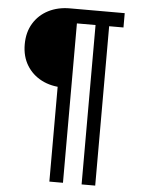

<svg xmlns="http://www.w3.org/2000/svg" viewBox="-62 -780 767 1043"><g transform="rotate(5 322.0 -258.5)"><path d="M575.2 -732.4V-654.3H276.9V-732.4ZM422.9 -702.6H497.1V214.8H422.9ZM247.1 -703.1H281.7H321.3V214.8H247.1ZM48.8 -516.6Q48.8 -582.5 78.4 -631.1Q107.9 -679.7 159.4 -706.1Q210.9 -732.4 276.9 -732.4V-300.8Q210.9 -300.8 159.4 -327.4Q107.9 -354 78.4 -402.3Q48.8 -450.7 48.8 -516.6Z"/></g></svg>

Font: Giphurs SC
Style: Regular
Weight: 400
Version: Version 0.920